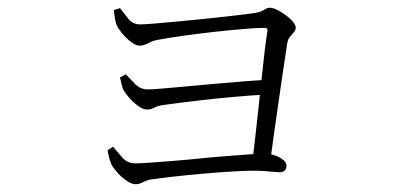

<svg xmlns="http://www.w3.org/2000/svg" viewBox="-20 -490 1040 496"><path d="M290 -469Q300 -456 311.5 -441.5Q323 -427 342 -427Q354 -427 383 -429.5Q412 -432 449.5 -435.5Q487 -439 524.5 -443Q562 -447 592 -450.5Q622 -454 636 -456Q649 -458 655.5 -461Q662 -464 666.5 -467Q671 -470 677 -470Q685 -470 696 -464.5Q707 -459 718 -451Q729 -443 736.5 -434Q744 -425 744 -419Q744 -412 739 -406.5Q734 -401 729 -395Q724 -389 722 -378Q718 -352 712 -311.5Q706 -271 699.5 -226Q693 -181 687 -138.5Q681 -96 677 -65L632 -71Q635 -96 639 -132Q643 -168 647.5 -208.5Q652 -249 656 -288.5Q660 -328 664 -360.5Q668 -393 671 -411Q672 -418 664 -418Q643 -418 608 -415Q573 -412 532 -407.5Q491 -403 452.5 -397.5Q414 -392 387 -387Q375 -385 363 -378.5Q351 -372 341 -372Q331 -372 318 -382Q305 -392 294.5 -405Q284 -418 281 -426Q278 -434 276.5 -445.5Q275 -457 274 -464ZM305 -298Q316 -286 329.5 -272.5Q343 -259 362 -259Q370 -259 396 -261Q422 -263 458.5 -266.5Q495 -270 535 -273.5Q575 -277 612.5 -280Q650 -283 677 -284L674 -246Q630 -244 581 -239.5Q532 -235 486 -229.5Q440 -224 404 -219Q388 -217 379 -212Q370 -207 360 -207Q350 -207 338 -215.5Q326 -224 316 -235Q306 -246 301 -254Q297 -260 294.5 -271Q292 -282 290 -290ZM272 -111Q283 -98 296 -83Q309 -68 330 -68Q345 -68 371 -70Q397 -72 429 -74.5Q461 -77 495 -80.5Q529 -84 561.5 -86.5Q594 -89 621 -91Q648 -93 664 -93Q678 -93 690.5 -88.5Q703 -84 711.5 -77Q720 -70 720 -62Q720 -53 715 -49Q710 -45 702 -45Q696 -45 686 -46Q676 -47 664 -48Q652 -49 639 -49Q606 -49 557 -45.5Q508 -42 458.5 -37Q409 -32 374 -27Q363 -26 351 -20Q339 -14 331 -14Q320 -14 306.5 -23.5Q293 -33 282.5 -45Q272 -57 268 -65Q265 -71 262 -82.5Q259 -94 258 -102Z"/></svg>

Font: Noto Serif KR
Style: Regular
Weight: 200
Designer: Ryoko NISHIZUKA 西塚涼子 (kana & ideographs); Frank Grießhammer (Latin, Greek & Cyrillic); Wenlong ZHANG 张文龙 (bopomofo); San
Foundry: Adobe
Version: Version 2.001;hotconv 1.1.0;makeotfexe 2.6.0